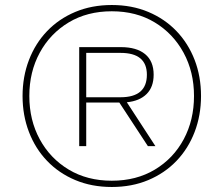

<svg xmlns="http://www.w3.org/2000/svg" viewBox="-20 -735 844 766"><path d="M426 11Q346 11 280.5 -16.5Q215 -44 168 -93Q121 -142 95.5 -208.5Q70 -275 70 -352Q70 -429 95.5 -495.5Q121 -562 168 -611Q215 -660 280.5 -687.5Q346 -715 426 -715Q506 -715 571.5 -687.5Q637 -660 684 -611Q731 -562 756.5 -496Q782 -430 782 -352Q782 -275 756.5 -208.5Q731 -142 684 -93Q637 -44 571.5 -16.5Q506 11 426 11ZM426 -14Q524 -14 598 -58.5Q672 -103 713 -179.5Q754 -256 754 -352Q754 -448 712.5 -524.5Q671 -601 597.5 -645.5Q524 -690 426 -690Q328 -690 254 -645.5Q180 -601 138.5 -524.5Q97 -448 97 -352Q97 -256 138.5 -179.5Q180 -103 254 -58.5Q328 -14 426 -14ZM296 -152V-547H462Q525 -547 559 -519Q593 -491 593 -437Q593 -388 565 -360Q537 -332 486 -327L600 -152H570L456 -326H324V-152ZM324 -347H461Q566 -347 566 -437Q566 -524 461 -524H324Z"/></svg>

Font: Prodigy Sans ExtraLight
Style: Italic
Weight: 200
Italic angle: -13°
Designer: Wei Huang
Foundry: Wei Huang
Version: Version 1.003; ttfautohint (v1.8.3)